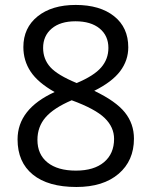

<svg xmlns="http://www.w3.org/2000/svg" viewBox="-20 -744 612 774"><path d="M285.2 -724.1Q382.8 -724.1 439.9 -678.7Q497.1 -633.3 497.1 -553.2Q497.1 -500.5 464.4 -457Q431.6 -413.6 359.9 -377.9Q446.8 -336.4 483.4 -290.8Q520 -245.1 520 -185.1Q520 -96.2 458 -43.2Q396 9.8 288.1 9.8Q173.8 9.8 112.3 -40.3Q50.8 -90.3 50.8 -182.1Q50.8 -304.7 200.2 -373Q132.8 -411.1 103.5 -455.3Q74.2 -499.5 74.2 -554.2Q74.2 -631.8 131.6 -678Q189 -724.1 285.2 -724.1ZM130.9 -180.2Q130.9 -121.6 171.6 -88.9Q212.4 -56.2 286.1 -56.2Q358.9 -56.2 399.4 -90.3Q439.9 -124.5 439.9 -184.1Q439.9 -231.4 401.9 -268.3Q363.8 -305.2 269 -339.8Q196.3 -308.6 163.6 -270.8Q130.9 -232.9 130.9 -180.2ZM284.2 -658.2Q223.1 -658.2 188.5 -628.9Q153.8 -599.6 153.8 -550.8Q153.8 -505.9 182.6 -473.6Q211.4 -441.4 289.1 -409.2Q358.9 -438.5 387.9 -472.2Q417 -505.9 417 -550.8Q417 -600.1 381.6 -629.2Q346.2 -658.2 284.2 -658.2Z"/></svg>

Font: f08361285
Style: Regular
Weight: 400
Foundry: Ascender Corporation
Version: Version 1.10